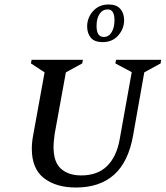

<svg xmlns="http://www.w3.org/2000/svg" viewBox="-20 -827 740 857"><path d="M319 10Q230 10 176 -32Q122 -74 122 -163Q122 -192 128 -223L179 -504L118 -544L121 -560H350L347 -544L274 -504L224 -229Q222 -213 220.5 -198.5Q219 -184 219 -170Q219 -103 252.5 -73.5Q286 -44 343 -44Q415 -44 457.5 -85.5Q500 -127 514 -204L568 -505L495 -544L498 -560H699L697 -544L624 -504L574 -222Q553 -104 489 -47Q425 10 319 10ZM438 -639Q402 -639 385.5 -658.5Q369 -678 369 -709Q369 -748 395.5 -777.5Q422 -807 465 -807Q500 -807 517 -787.5Q534 -768 534 -737Q534 -699 508 -669Q482 -639 438 -639ZM443 -662Q466 -662 478.5 -683.5Q491 -705 491 -737Q491 -785 461 -785Q438 -785 424.5 -765Q411 -745 411 -711Q411 -662 443 -662Z"/></svg>

Font: Spectral SC Medium
Style: Italic
Weight: 500
Italic angle: -10°
Designer: Jean-Baptiste Levee
Foundry: Production Type
Version: Version 2.001